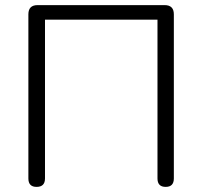

<svg xmlns="http://www.w3.org/2000/svg" viewBox="-20 -725 791 751"><path d="M123 6Q91 6 91 -27V-669Q91 -705 127 -705H624Q660 -705 660 -669V-27Q660 6 628 6Q596 6 596 -27V-648H156V-27Q156 6 123 6Z"/></svg>

Font: Chiron GoRound TC L
Style: Regular
Weight: 300
Designer: Ryoko NISHIZUKA 西塚涼子 (kana, bopomofo & ideographs); Paul D. Hunt (Latin, Greek & Cyrillic); Sandoll Communications 산돌커뮤니
Foundry: Adobe
Version: Version 1.000;hotconv 1.1.1;makeotfexe 2.6.0